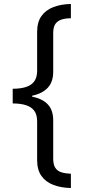

<svg xmlns="http://www.w3.org/2000/svg" viewBox="-20 -812 431 967"><path d="M44 -365Q84 -365 111.5 -374Q139 -383 153 -403Q167 -423 167 -455V-651Q167 -701 189 -731.5Q211 -762 249.5 -776.5Q288 -791 337 -792V-720Q310 -720 290 -713.5Q270 -707 259 -691.5Q248 -676 248 -645V-450Q248 -400 221 -370.5Q194 -341 142 -330V-325Q194 -315 221 -286Q248 -257 248 -206V-13Q248 18 259 34Q270 50 290 56Q310 62 337 63V135Q288 134 249.5 119.5Q211 105 189 74.5Q167 44 167 -6V-201Q167 -234 153 -253.5Q139 -273 111.5 -282Q84 -291 44 -291Z"/></svg>

Font: lgurmukhi25
Style: Book
Weight: 400
Designer: Jelle Bosma - Monotype Design Team
Foundry: Monotype Imaging Inc.
Version: Version 2.003